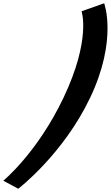

<svg xmlns="http://www.w3.org/2000/svg" viewBox="-54 -895 678 1175"><path d="M57.9 260C57.9 260 333.2 49 497.7 -297C667 -653 583.5 -875 583.5 -875L445.2 -826C445.2 -826 504.9 -655 334.7 -297C174 41 -33.8 211 -33.8 211Z"/></svg>

Font: Hussar
Style: BdSuprExtOblFive
Weight: 700
Foundry: Cannot Into Space Fonts
Version: Version 2.00